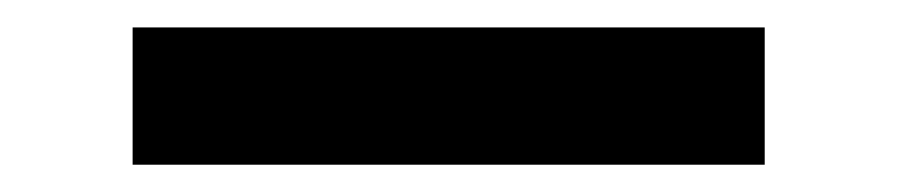

<svg xmlns="http://www.w3.org/2000/svg" viewBox="-20 -20 654 140"><path d="M76.7 100.1V0H537.6V100.1Z"/></svg>

Font: Acari Sans Neue Black
Style: Regular
Weight: 900
Designer: Alfredo Marco Pradil
Foundry: Alfredo Marco Pradil
Version: Version 1.045;June 16, 2019;FontCreator 11.5.0.2425 64-bit; 